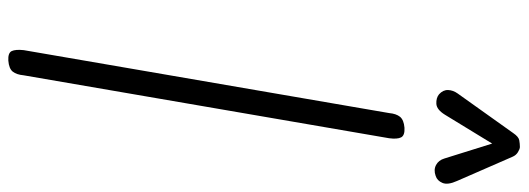

<svg xmlns="http://www.w3.org/2000/svg" viewBox="-414 -824 1239 450"><g transform="rotate(90 205.0 -598.5)"><path d="M156 -35Q154.5 -18.5 147.5 -9.5Q140.5 -0.5 121.5 1Q103.5 2 99.2 -7Q95 -16 97 -35L244.5 -891.5Q246 -908 253.2 -917Q260.5 -926 279 -927.5Q297 -928.5 301.5 -919.5Q306 -910.5 303.5 -891.5ZM391.5 -1000.5Q377.5 -995.5 366.2 -1001.5Q355 -1007.5 351 -1021L316 -1133L248.5 -1022.5Q236.5 -1003 222.8 -1002.2Q209 -1001.5 200.5 -1008.5Q190 -1018 190.5 -1029.8Q191 -1041.5 198.5 -1052L291.5 -1182.5Q300 -1195 308.2 -1196.5Q316.5 -1198 324 -1198Q328.5 -1198 336 -1193.5Q343.5 -1189 347 -1180.5L403.5 -1051Q413.5 -1029 408.2 -1016.5Q403 -1004 391.5 -1000.5Z"/></g></svg>

Font: Edu AU VIC WA NT Pre
Style: Regular
Weight: 400
Designer: Tina and Corey Anderson, Eben Sorkin, Mirko Velimirovic
Foundry: Google for Education
Version: Version 1.001